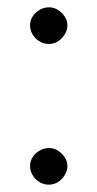

<svg xmlns="http://www.w3.org/2000/svg" viewBox="-20 -494 266 524"><path d="M113 -374Q100 -374 88 -381Q76 -388 69 -400Q62 -412 62 -425Q62 -438 69 -449Q76 -460 88 -467Q100 -474 114 -474Q127 -474 138 -467Q149 -460 156.5 -449Q164 -438 164 -425Q164 -412 156.5 -400Q149 -388 138 -381Q127 -374 113 -374ZM113 10Q100 10 88 3Q76 -4 69 -16Q62 -28 62 -41Q62 -54 69 -65Q76 -76 88 -83Q100 -90 114 -90Q127 -90 138 -83Q149 -76 156.5 -65Q164 -54 164 -41Q164 -28 156.5 -16Q149 -4 138 3Q127 10 113 10Z"/></svg>

Font: REM ExtraLight
Style: Regular
Weight: 250
Designer: Octavio Pardo
Foundry: Ashler Design
Version: Version 1.005;gftools[0.9.28]